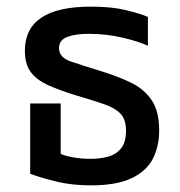

<svg xmlns="http://www.w3.org/2000/svg" viewBox="-20 -548 543 579"><path d="M255 11Q198 11 152 0Q106 -11 71 -24V-236H163V-84Q176 -78 200.5 -73.5Q225 -69 253 -69Q281 -69 305.5 -75.5Q330 -82 345 -100.5Q360 -119 360 -154Q360 -188 343 -205.5Q326 -223 293.5 -234Q261 -245 214 -259Q161 -275 125.5 -291Q90 -307 72.5 -331Q55 -355 55 -395Q55 -528 254 -528Q316 -528 359.5 -517.5Q403 -507 426 -497V-410Q401 -422 351.5 -434Q302 -446 247 -446Q207 -446 182.5 -436.5Q158 -427 158 -403Q158 -375 192.5 -363Q227 -351 286 -333Q335 -318 374.5 -299Q414 -280 437 -246.5Q460 -213 460 -155Q460 -106 440.5 -68.5Q421 -31 375.5 -10Q330 11 255 11Z"/></svg>

Font: Noto Sans Thai UI SemCond Med
Style: Regular
Weight: 500
Width: 4
Designer: Monotype Design Team
Foundry: Monotype Imaging Inc.
Version: Version 2.000; ttfautohint (v1.8.4.7-5d5b)